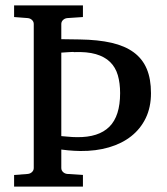

<svg xmlns="http://www.w3.org/2000/svg" viewBox="-20 -691 618 711"><path d="M424.8 -346.2Q424.8 -383.3 416.3 -412.6Q407.7 -441.9 387.7 -461.4Q367.7 -481 335 -490.5Q302.2 -500 253.9 -498Q252.9 -499 245.4 -498.5Q237.8 -498 229.5 -497.6Q219.7 -496.6 207 -496.1V-187Q218.3 -186 229 -185.1Q238.3 -184.1 248 -183.6Q257.8 -183.1 265.1 -183.1Q345.2 -182.1 385 -221.7Q424.8 -261.2 424.8 -346.2ZM539.1 -346.2Q539.1 -293.9 519.8 -253.9Q500.5 -213.9 465.8 -186.5Q431.2 -159.2 383.3 -145.3Q335.4 -131.3 277.8 -131.8Q267.1 -131.8 254.9 -132.6Q242.7 -133.3 231.9 -134.3Q219.2 -135.7 207 -137.2V-68.8Q207 -60.1 213.4 -54Q219.7 -47.9 229 -46.9L287.1 -43V0H32.2V-43L83 -46.9Q92.3 -47.9 98.6 -54Q105 -60.1 105 -68.8V-602.1Q105 -610.8 98.6 -616.9Q92.3 -623 83 -624L32.2 -627.9V-670.9H287.1V-627.9L229 -624Q219.7 -623 213.4 -616.9Q207 -610.8 207 -602.1V-545.9L274.9 -544.9Q343.3 -543.9 393.1 -532.5Q442.9 -521 475.3 -497.1Q507.8 -473.1 523.4 -436Q539.1 -398.9 539.1 -346.2Z"/></svg>

Font: BabelStone Ogham Lithic
Style: Regular
Weight: 400
Designer: Andrew West
Foundry: BabelStone
Version: Version 1.02 March 14, 2022